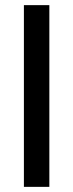

<svg xmlns="http://www.w3.org/2000/svg" viewBox="-20 -727 285 747"><path d="M172 0H73V-707H172Z"/></svg>

Font: Hind Mysuru Medium
Style: Regular
Weight: 500
Designer: Manushi Parikh, Hitesh Malaviya
Foundry: Indian Type Foundry
Version: Version 0.703;PS 1.0;hotconv 1.0.86;makeotf.lib2.5.63406